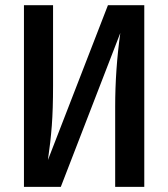

<svg xmlns="http://www.w3.org/2000/svg" viewBox="-20 -728 655 748"><path d="M73.3 0V-707.7H186.7V-394.9Q186.7 -302.6 181.8 -238.2Q176.9 -173.8 166.7 -104.6L400.5 -707.7H542.1V0H428.7V-311.8Q428.7 -456.4 448.7 -599.5L216.9 0Z"/></svg>

Font: Fira Code Fixed Medium
Style: Regular
Weight: 500
Monospace: yes
Designer: Carrois Corporate, Edenspiekermann AG, Nikita Prokopov
Foundry: Carrois Corporate, Edenspiekermann AG, Nikita Prokopov
Version: Version 5.002